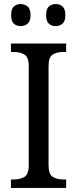

<svg xmlns="http://www.w3.org/2000/svg" viewBox="-20 -929 381 949"><path d="M34 0V-42H50Q79 -42 100.5 -54.5Q122 -67 122 -113V-601Q122 -647 100.5 -659.5Q79 -672 50 -672H34V-714H307V-672H292Q261 -672 240.5 -659.5Q220 -647 220 -601V-113Q220 -67 241 -54.5Q262 -42 292 -42H307V0ZM256 -800Q235 -800 221.5 -812Q208 -824 208 -854Q208 -885 221.5 -897Q235 -909 256 -909Q275 -909 289 -897Q303 -885 303 -854Q303 -824 289 -812Q275 -800 256 -800ZM82 -800Q62 -800 48.5 -812Q35 -824 35 -854Q35 -885 48.5 -897Q62 -909 82 -909Q102 -909 116.5 -897Q131 -885 131 -854Q131 -824 116.5 -812Q102 -800 82 -800Z"/></svg>

Font: Noto Serif Lao SemCond
Style: Regular
Weight: 400
Width: 4
Designer: Monotype Design Team
Foundry: Monotype Imaging Inc.
Version: Version 2.004; ttfautohint (v1.8.4.7-5d5b)